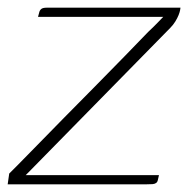

<svg xmlns="http://www.w3.org/2000/svg" viewBox="-25 -480 490 500"><path d="M42 -24H389Q387 -16 386 -11Q385 -6 381.5 -3.5Q378 -1 372.5 -0.5Q367 0 356 0H-5L-1 -28Q-1 -28 18.5 -47.5Q38 -67 70 -100Q102 -133 141.5 -173Q181 -213 222 -254.5Q263 -296 299 -333Q335 -370 361 -397Q376 -411 386 -421.5Q396 -432 400 -436H74Q76 -444 77.5 -449Q79 -454 83 -457Q87 -460 97 -460H445Q445 -459 444 -453.5Q443 -448 440 -440.5Q437 -433 431.5 -424Q426 -415 418 -407L50 -32Z"/></svg>

Font: Genos ExtraLight
Style: Italic
Weight: 250
Italic angle: -8°
Designer: Robert E. Leuschke
Foundry: Robert E. Leuschke
Version: Version 1.010